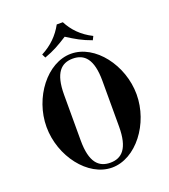

<svg xmlns="http://www.w3.org/2000/svg" viewBox="-166 -1049 1045 1186"><g transform="rotate(-20 356.0 -456.0)"><path d="M198 -786 210 -762C272 -784 311 -807 366 -842C421 -807 460 -784 522 -762L534 -786C462 -822 416 -872 386 -930H346C312 -868 265 -821 198 -786ZM70 -356C70 -164 208 18 366 18C524 18 662 -164 662 -356C662 -548 524 -730 366 -730C208 -730 70 -548 70 -356ZM240 -206V-506C240 -650 290 -698 366 -698C442 -698 492 -650 492 -506V-206C492 -62 442 -14 366 -14C290 -14 240 -62 240 -206Z"/></g></svg>

Font: Old Standard
Style: Bold
Weight: 700
Designer: Alexey Kryukov <alexios@thessalonica.org.ru>
Version: Version 2.0.2